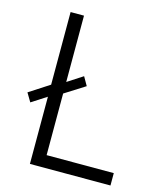

<svg xmlns="http://www.w3.org/2000/svg" viewBox="-109 -800 739 879"><g transform="rotate(15 260.5 -360.0)"><path d="M116.2 -318.4 44.9 -272.5 20.5 -313.5 116.2 -375.5V-719.7H179.7V-405.3L252 -452.1L275.4 -411.1L179.7 -350.6V-58.6H498V0H116.2Z"/></g></svg>

Font: Reddit Sans Fudge Light
Style: Regular
Weight: 300
Designer: Stephen Hutchings
Foundry: Reddit
Version: Version 1.013